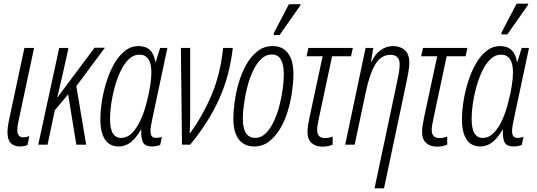

<svg xmlns="http://www.w3.org/2000/svg" viewBox="-20 -794 2950 1054"><path d="M90 10Q57 10 39 -8.5Q21 -27 21 -69Q21 -92 28 -128L114 -531H167L82 -131Q75 -102 75 -81Q75 -40 108 -40Q124 -40 141 -47L131 2Q113 10 90 10Z M190 0 305 -531H356L322 -377Q315 -350 308.5 -319.5Q302 -289 294 -260H296L499 -532H556L399 -321L453 0H399L354 -276L281 -189L241 0Z M631 10Q582 10 556.5 -28Q531 -66 531 -138Q531 -184 539.5 -238.5Q548 -293 565 -346.5Q582 -400 607 -444Q632 -488 665.5 -514.5Q699 -541 741 -541Q819 -541 833 -454H835L859 -531H899L819 -155Q814 -131 810 -110Q806 -89 806 -74Q806 -37 835 -37Q840 -37 848.5 -38Q857 -39 869 -43L859 2Q836 10 816 10Q773 10 763 -17Q753 -44 756 -81H753Q726 -35 697 -12.5Q668 10 631 10ZM644 -37Q680 -37 707.5 -66.5Q735 -96 754.5 -141Q774 -186 785 -232Q798 -281 804.5 -323.5Q811 -366 811 -396Q811 -494 745 -494Q713 -494 687.5 -469.5Q662 -445 642.5 -404.5Q623 -364 610 -317Q597 -270 590.5 -224.5Q584 -179 584 -144Q584 -87 599.5 -62Q615 -37 644 -37Z M979 0 973 -531H1024V-180Q1024 -155 1023.5 -122.5Q1023 -90 1021 -65H1025Q1094 -160 1142 -274Q1190 -388 1205 -531H1258Q1240 -374 1181 -246Q1122 -118 1024 0Z M1376 10Q1322 10 1291.5 -28Q1261 -66 1261 -145Q1261 -183 1268 -234.5Q1275 -286 1290.5 -339.5Q1306 -393 1331.5 -438.5Q1357 -484 1393 -512.5Q1429 -541 1478 -541Q1531 -541 1561 -502Q1591 -463 1591 -385Q1590 -337 1582 -283Q1574 -229 1557.5 -177Q1541 -125 1515 -83Q1489 -41 1454.5 -15.5Q1420 10 1376 10ZM1381 -37Q1412 -37 1437 -60.5Q1462 -84 1481 -123Q1500 -162 1512.5 -208.5Q1525 -255 1531.5 -301.5Q1538 -348 1538 -386Q1538 -495 1472 -495Q1439 -495 1413 -469.5Q1387 -444 1368 -403Q1349 -362 1337 -314Q1325 -266 1319 -221Q1313 -176 1313 -144Q1313 -37 1381 -37ZM1482 -602 1484 -614 1566 -771H1630L1628 -763L1515 -602Z M1750 11Q1712 11 1690 -9.5Q1668 -30 1668 -71Q1668 -98 1679 -149L1751 -485H1663L1673 -531H1917L1907 -485H1803L1730 -142Q1726 -122 1723.5 -108Q1721 -94 1721 -80Q1721 -36 1765 -36Q1776 -36 1786.5 -38.5Q1797 -41 1806 -44V0Q1781 11 1750 11Z M2158 -336Q2164 -363 2169 -390.5Q2174 -418 2174 -441Q2174 -493 2123 -493Q2072 -493 2040.5 -441Q2009 -389 1988 -288L1927 0H1875L1987 -531H2029L2017 -456H2020Q2039 -497 2070 -519Q2101 -541 2138 -541Q2177 -541 2202 -519Q2227 -497 2227 -450Q2227 -428 2221.5 -396.5Q2216 -365 2210 -337L2088 240H2036Z M2379 11Q2341 11 2319 -9.5Q2297 -30 2297 -71Q2297 -98 2308 -149L2380 -485H2292L2302 -531H2546L2536 -485H2432L2359 -142Q2355 -122 2352.5 -108Q2350 -94 2350 -80Q2350 -36 2394 -36Q2405 -36 2415.5 -38.5Q2426 -41 2435 -44V0Q2410 11 2379 11Z M2616 10Q2567 10 2541.5 -28Q2516 -66 2516 -138Q2516 -184 2524.5 -238.5Q2533 -293 2550 -346.5Q2567 -400 2592 -444Q2617 -488 2650.5 -514.5Q2684 -541 2726 -541Q2804 -541 2818 -454H2820L2844 -531H2884L2804 -155Q2799 -131 2795 -110Q2791 -89 2791 -74Q2791 -37 2820 -37Q2825 -37 2833.5 -38Q2842 -39 2854 -43L2844 2Q2821 10 2801 10Q2758 10 2748 -17Q2738 -44 2741 -81H2738Q2711 -35 2682 -12.5Q2653 10 2616 10ZM2629 -37Q2665 -37 2692.5 -66.5Q2720 -96 2739.5 -141Q2759 -186 2770 -232Q2783 -281 2789.5 -323.5Q2796 -366 2796 -396Q2796 -494 2730 -494Q2698 -494 2672.5 -469.5Q2647 -445 2627.5 -404.5Q2608 -364 2595 -317Q2582 -270 2575.5 -224.5Q2569 -179 2569 -144Q2569 -87 2584.5 -62Q2600 -37 2629 -37ZM2732 -605 2734 -617 2816 -774H2880L2878 -766L2765 -605Z"/></svg>

Font: Noto Sans ExtraCondensed Light
Style: Italic
Weight: 300
Width: 2
Italic angle: -12°
Designer: Monotype Design Team
Foundry: Monotype Imaging Inc.
Version: Version 2.013; ttfautohint (v1.8.4.7-5d5b)